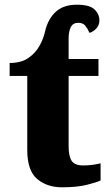

<svg xmlns="http://www.w3.org/2000/svg" viewBox="-20 -787 467 817"><path d="M244 10Q180 10 138 -25.5Q96 -61 96 -149V-464H21V-519Q69 -519 99.5 -539.5Q130 -560 147.5 -591Q165 -622 172 -654Q184 -706 217 -736.5Q250 -767 307 -767Q361 -767 382 -747Q403 -727 403 -700Q403 -680 390 -666Q377 -652 361 -647Q353 -665 343 -677.5Q333 -690 313 -690Q290 -690 281 -671Q272 -652 272 -624V-536H399V-464H272V-165Q272 -122 285 -102.5Q298 -83 334 -83Q354 -83 373 -85.5Q392 -88 408 -92V-19Q391 -11 349.5 -0.5Q308 10 244 10Z"/></svg>

Font: Noto Serif ExtraBold
Style: Regular
Weight: 800
Designer: Monotype Design Team
Foundry: Monotype Imaging Inc.
Version: Version 2.014